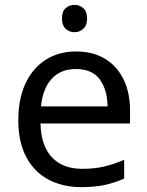

<svg xmlns="http://www.w3.org/2000/svg" viewBox="-20 -757 604 787"><path d="M292 -546Q361 -546 410.5 -516Q460 -486 486.5 -431.5Q513 -377 513 -304V-251H146Q148 -160 192.5 -112.5Q237 -65 317 -65Q368 -65 407.5 -74.5Q447 -84 489 -102V-25Q448 -7 408 1.5Q368 10 313 10Q237 10 178.5 -21Q120 -52 87.5 -113.5Q55 -175 55 -264Q55 -352 84.5 -415Q114 -478 167.5 -512Q221 -546 292 -546ZM291 -474Q228 -474 191.5 -433.5Q155 -393 148 -321H421Q420 -389 389 -431.5Q358 -474 291 -474ZM286 -737Q306 -737 321.5 -723.5Q337 -710 337 -681Q337 -653 321.5 -639Q306 -625 286 -625Q264 -625 249 -639Q234 -653 234 -681Q234 -710 249 -723.5Q264 -737 286 -737Z"/></svg>

Font: Noto Sans Inscriptional Pahlavi
Style: Regular
Weight: 400
Designer: Monotype Design Team
Foundry: Monotype Imaging Inc.
Version: Version 2.003; ttfautohint (v1.8.4.7-5d5b)